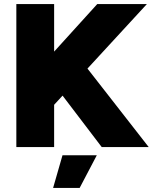

<svg xmlns="http://www.w3.org/2000/svg" viewBox="-20 -720 758 940"><path d="M164 -119V-378L456 -700H699ZM60 0V-700H245V0ZM478 0 207 -356 346 -464 708 0ZM240 200 286 40H454L370 200Z"/></svg>

Font: Figtree Light Black
Style: Regular
Weight: 900
Version: Version 2.000